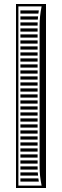

<svg xmlns="http://www.w3.org/2000/svg" viewBox="-20 -780 310 960"><path d="M174.1 128C173.2 122.6 172.4 117.3 171.8 112H82V128ZM168.3 68C168.1 62.8 168 57.5 168 52H82V68ZM168.9 82H82V98H170.2C169.7 92.7 169.2 87.4 168.9 82ZM82 -728V-712H171.9C172.6 -717.3 173.4 -722.7 174.2 -728ZM82 -698V-682H169C169.4 -687.4 169.8 -692.7 170.3 -698ZM82 -668V-652H168C168 -657.4 168.1 -662.7 168.3 -668ZM82 -638V-622H168V-638ZM82 -608V-592H168V-608ZM82 8H168V-8H82ZM82 22V38H168V22ZM82 -578V-562H168V-578ZM82 -22H168V-38H82ZM82 -82H168V-98H82ZM82 -68V-52H168V-68ZM82 -202H168V-218H82ZM82 -188V-172H168V-188ZM82 -158V-142H168V-158ZM82 -128V-112H168V-128ZM82 -548V-532H168V-548ZM82 -518V-502H168V-518ZM82 -488V-472H168V-488ZM82 -458V-442H168V-458ZM82 -428V-412H168V-428ZM82 -398V-382H168V-398ZM82 -368V-352H168V-368ZM82 -338V-322H168V-338ZM82 -308V-292H168V-308ZM82 -278V-262H168V-278ZM82 -248V-232H168V-248ZM60 160H210V-760H60ZM178 50C178 85 181 114 188 148H72V-748H188C181.2 -714 178 -684.7 178 -650Z"/></svg>

Font: SortefaxS02
Style: Medium
Weight: 500
Designer: gluk
Foundry: gluk
Version: Version 0.261